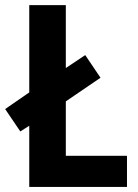

<svg xmlns="http://www.w3.org/2000/svg" viewBox="-29 -734 543 754"><path d="M85.9 0V-240.2L50.8 -217.8L-8.8 -305.7L85.9 -371.1V-713.9H229.5V-466.8L305.7 -517.6L365.7 -428.7L229.5 -335.9V-122.1H469.7V0Z"/></svg>

Font: Open Sans SemiCondensed
Style: Bold
Weight: 700
Width: 4
Designer: Monotype Design Team
Foundry: Monotype Imaging Inc.
Version: Version 3.003